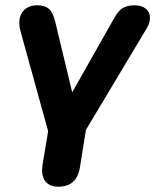

<svg xmlns="http://www.w3.org/2000/svg" viewBox="-20 -518 587 726"><path d="M139 124Q140 114 141 104L162 -22L57 -402Q53 -417 53 -432Q53 -462 71.5 -480Q90 -498 121 -498Q150 -498 165.5 -484Q181 -470 189 -435L253 -169L411 -448Q426 -476 443.5 -487Q461 -498 488 -498Q516 -498 531.5 -485Q547 -472 547 -451Q547 -431 536 -413L305 -27L282 116Q270 188 200 188Q171 188 155 171.5Q139 155 139 124Z"/></svg>

Font: SN Pro Bold
Style: Bold Italic
Weight: 700
Italic angle: -9°
Designer: Tobias Whetton
Foundry: Supernotes
Version: Version 1.003